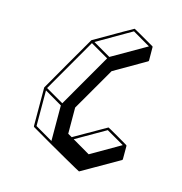

<svg xmlns="http://www.w3.org/2000/svg" viewBox="-116 -938 965 1018"><g transform="rotate(15 366.0 -429.5)"><path d="M408.7 -26.4Q406.7 -26.4 317.9 -76.7L229 -127.4L119.1 -191.4Q115.7 -193.4 115.7 -197.3L115.2 -408.7Q115.2 -410.2 203.1 -562L291 -713.9L293 -716.3H293.5Q496.1 -833.5 498 -833.5Q500 -833.5 611.8 -768.6L612.8 -768.1L613.3 -767.1Q613.8 -767.1 613.8 -766.8Q613.8 -766.6 614.3 -766.1L614.7 -764.2L615.2 -690.9Q615.2 -687 611.8 -685.1L438 -584.5L301.3 -348.1L301.8 -204.6L324.2 -191.9Q498 -292 499.5 -292Q501.5 -292 557.6 -259.5Q613.8 -227.1 613.8 -226.6L614.7 -226.1V-225.6L615.7 -224.6L616.2 -222.7L616.7 -221.7V-149.4Q616.7 -145.5 613.3 -143.6Q410.2 -26.4 408.7 -26.4ZM229.5 -352.5 397.5 -644 298.8 -701.2 130.9 -409.7ZM406.7 -654.3 595.2 -762.7 498 -819.3 310.1 -710.4ZM225.6 -144.5 225.1 -339.4 128.4 -396 128.9 -200.7ZM434.6 -127.4 596.7 -221.2 499.5 -277.3 337.4 -184.1Z"/></g></svg>

Font: 3D Isometric
Style: Bold
Weight: 700
Designer: GGBotNet
Foundry: GGBotNet
Version: 1.14